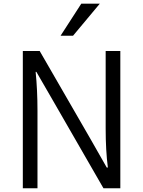

<svg xmlns="http://www.w3.org/2000/svg" viewBox="-20 -1003 763 1023"><path d="M101.6 0V-731.4H191.4L460.9 -264.6L548.8 -110.4H554.7Q543 -201.2 543 -317.4V-731.4H621.1V0H531.2L260.7 -469.7L173.8 -620.1H169.9Q179.7 -522.5 179.7 -414.1V0ZM302.7 -812.5 413.1 -983.4H511.7L369.1 -812.5Z"/></svg>

Font: Gothic A1
Style: Regular
Weight: 400
Designer: HanYang I&C Co.,Ltd.
Foundry: HanYang I&C Co.,Ltd.
Version: Version 2.50